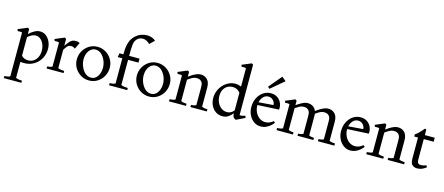

<svg xmlns="http://www.w3.org/2000/svg" viewBox="-62 -1559 6026 2606"><g transform="rotate(15 2951.5 -256.5)"><path d="M240 8Q227 8 214 7Q201 6 188 4V230Q211 240 236 243Q261 246 275 246V276H28V246Q41 246 64 243Q87 240 107 230V-385Q94 -390 76.5 -390.5Q59 -391 45 -389L36 -415L168 -470L188 -456V-385Q224 -421 264 -442.5Q304 -464 342 -464Q390 -464 427 -435Q464 -406 484.5 -359.5Q505 -313 505 -261Q505 -186 471 -125Q437 -64 377 -28Q317 8 240 8ZM188 -82Q223 -42 282 -42Q328 -42 361 -65Q394 -88 412 -127Q430 -166 430 -215Q430 -262 413.5 -303Q397 -344 367.5 -369.5Q338 -395 299 -395Q270 -395 241 -380Q212 -365 188 -343Z M555 0V-30Q566 -30 587 -33Q608 -36 626 -46V-385Q613 -390 595.5 -390.5Q578 -391 564 -389L555 -415L687 -470L707 -456V-360Q731 -397 760 -428Q789 -459 825 -463Q870 -468 899 -450L855 -359Q847 -367 833 -374Q819 -381 801 -381Q765 -381 744 -356.5Q723 -332 707 -303V-46Q730 -36 755 -33Q780 -30 794 -30V0Z M1151 8Q1087 8 1034.5 -23.5Q982 -55 950.5 -108Q919 -161 919 -226Q919 -291 949.5 -345Q980 -399 1032 -431.5Q1084 -464 1148 -464Q1214 -464 1267 -431.5Q1320 -399 1350.5 -346Q1381 -293 1381 -231Q1381 -166 1350.5 -111.5Q1320 -57 1268 -24.5Q1216 8 1151 8ZM1167 -36Q1207 -36 1234.5 -60Q1262 -84 1277 -122.5Q1292 -161 1292 -204Q1292 -258 1271 -307.5Q1250 -357 1214.5 -389Q1179 -421 1133 -421Q1095 -421 1066.5 -397.5Q1038 -374 1022.5 -336Q1007 -298 1007 -254Q1007 -201 1028 -150.5Q1049 -100 1085 -68Q1121 -36 1167 -36Z M1458 -456H1512Q1512 -501 1516.5 -548.5Q1521 -596 1538.5 -640.5Q1556 -685 1594 -722Q1632 -758 1674 -773.5Q1716 -789 1756 -789Q1794 -789 1826.5 -777Q1859 -765 1879 -745L1813 -681Q1794 -702 1767.5 -716Q1741 -730 1715 -730Q1692 -730 1669.5 -721Q1647 -712 1630 -692Q1604 -663 1598.5 -614.5Q1593 -566 1593 -481V-456H1739V-400H1593V-46Q1617 -36 1645 -33Q1673 -30 1688 -30V0H1433V-30Q1446 -30 1469 -33Q1492 -36 1512 -46V-400H1447Z M1995 8Q1931 8 1878.5 -23.5Q1826 -55 1794.5 -108Q1763 -161 1763 -226Q1763 -291 1793.5 -345Q1824 -399 1876 -431.5Q1928 -464 1992 -464Q2058 -464 2111 -431.5Q2164 -399 2194.5 -346Q2225 -293 2225 -231Q2225 -166 2194.5 -111.5Q2164 -57 2112 -24.5Q2060 8 1995 8ZM2011 -36Q2051 -36 2078.5 -60Q2106 -84 2121 -122.5Q2136 -161 2136 -204Q2136 -258 2115 -307.5Q2094 -357 2058.5 -389Q2023 -421 1977 -421Q1939 -421 1910.5 -397.5Q1882 -374 1866.5 -336Q1851 -298 1851 -254Q1851 -201 1872 -150.5Q1893 -100 1929 -68Q1965 -36 2011 -36Z M2275 0V-30Q2288 -30 2311 -33Q2334 -36 2354 -46V-385Q2341 -390 2323.5 -390.5Q2306 -391 2292 -389L2283 -415L2415 -470L2435 -456V-389Q2457 -406 2484.5 -423Q2512 -440 2541.5 -452Q2571 -464 2599 -464Q2617 -464 2640.5 -458Q2664 -452 2687 -431Q2705 -415 2716.5 -387Q2728 -359 2728 -314V-46Q2748 -36 2771 -33Q2794 -30 2807 -30V0H2576V-30Q2587 -30 2608 -33Q2629 -36 2647 -46V-289Q2647 -314 2645 -332Q2643 -350 2633 -366Q2622 -384 2603.5 -393Q2585 -402 2562 -402Q2523 -402 2490.5 -383Q2458 -364 2435 -346V-46Q2455 -36 2478 -33Q2501 -30 2514 -30V0Z M3026 8Q2972 8 2931 -19.5Q2890 -47 2866.5 -94.5Q2843 -142 2843 -202Q2843 -253 2862 -300.5Q2881 -348 2914.5 -384.5Q2948 -421 2991.5 -442.5Q3035 -464 3084 -464Q3125 -464 3168 -447V-704Q3155 -709 3137.5 -709.5Q3120 -710 3106 -708L3097 -734L3229 -789L3249 -775V-66Q3270 -64 3290.5 -69Q3311 -74 3326 -79L3338 -52L3215 8Q3193 0 3183 -13Q3173 -26 3170.5 -41Q3168 -56 3168 -67V-71Q3136 -34 3104.5 -13Q3073 8 3026 8ZM2916 -249Q2916 -199 2936 -156.5Q2956 -114 2991 -88Q3026 -62 3072 -62Q3097 -62 3121.5 -73Q3146 -84 3168 -112V-359Q3128 -412 3063 -412Q2997 -412 2956.5 -367.5Q2916 -323 2916 -249Z M3374 -215Q3374 -288 3403 -344.5Q3432 -401 3480.5 -433Q3529 -465 3588 -464Q3638 -464 3676 -439Q3714 -414 3733.5 -371.5Q3753 -329 3747 -278L3447 -262V-259Q3447 -207 3468 -162.5Q3489 -118 3526 -91.5Q3563 -65 3610 -65Q3644 -65 3672 -78.5Q3700 -92 3719 -109L3740 -91Q3725 -69 3698.5 -46Q3672 -23 3638 -7.5Q3604 8 3565 8Q3509 8 3466 -23Q3423 -54 3398.5 -105Q3374 -156 3374 -215ZM3564 -412Q3521 -412 3491.5 -380Q3462 -348 3452 -302L3658 -318Q3658 -356 3630 -384Q3602 -412 3564 -412ZM3548 -517 3522 -539 3675 -721 3733 -673Z M3786 0V-30Q3799 -30 3822 -33Q3845 -36 3865 -46V-385Q3852 -390 3834.5 -390.5Q3817 -391 3803 -389L3794 -415L3926 -470L3946 -456V-394Q3979 -417 4021.5 -440.5Q4064 -464 4104 -464Q4122 -464 4145.5 -458Q4169 -452 4192 -431Q4201 -423 4209 -411.5Q4217 -400 4222 -386Q4244 -402 4272.5 -420Q4301 -438 4331.5 -451Q4362 -464 4391 -464Q4409 -464 4432.5 -458Q4456 -452 4479 -431Q4497 -415 4508.5 -387Q4520 -359 4520 -314V-46Q4540 -36 4563 -33Q4586 -30 4599 -30V0H4368V-30Q4379 -30 4400 -33Q4421 -36 4439 -46V-289Q4439 -314 4437 -332Q4435 -350 4425 -366Q4414 -384 4395.5 -393Q4377 -402 4354 -402Q4317 -402 4285.5 -384.5Q4254 -367 4231 -349Q4232 -342 4232.5 -333Q4233 -324 4233 -314V-46Q4251 -36 4272 -33Q4293 -30 4304 -30V0H4081V-30Q4092 -30 4113 -33Q4134 -36 4152 -46V-289Q4152 -314 4150 -332Q4148 -350 4138 -366Q4127 -384 4108.5 -393Q4090 -402 4067 -402Q4030 -402 3999.5 -385Q3969 -368 3946 -351V-46Q3964 -36 3985 -33Q4006 -30 4017 -30V0Z M4635 -215Q4635 -288 4664 -344.5Q4693 -401 4741.5 -433Q4790 -465 4849 -464Q4899 -464 4937 -439Q4975 -414 4994.5 -371.5Q5014 -329 5008 -278L4708 -262V-259Q4708 -207 4729 -162.5Q4750 -118 4787 -91.5Q4824 -65 4871 -65Q4905 -65 4933 -78.5Q4961 -92 4980 -109L5001 -91Q4986 -69 4959.5 -46Q4933 -23 4899 -7.5Q4865 8 4826 8Q4770 8 4727 -23Q4684 -54 4659.5 -105Q4635 -156 4635 -215ZM4825 -412Q4782 -412 4752.5 -380Q4723 -348 4713 -302L4919 -318Q4919 -356 4891 -384Q4863 -412 4825 -412Z M5047 0V-30Q5060 -30 5083 -33Q5106 -36 5126 -46V-385Q5113 -390 5095.5 -390.5Q5078 -391 5064 -389L5055 -415L5187 -470L5207 -456V-389Q5229 -406 5256.5 -423Q5284 -440 5313.5 -452Q5343 -464 5371 -464Q5389 -464 5412.5 -458Q5436 -452 5459 -431Q5477 -415 5488.5 -387Q5500 -359 5500 -314V-46Q5520 -36 5543 -33Q5566 -30 5579 -30V0H5348V-30Q5359 -30 5380 -33Q5401 -36 5419 -46V-289Q5419 -314 5417 -332Q5415 -350 5405 -366Q5394 -384 5375.5 -393Q5357 -402 5334 -402Q5295 -402 5262.5 -383Q5230 -364 5207 -346V-46Q5227 -36 5250 -33Q5273 -30 5286 -30V0Z M5758 8Q5736 8 5715 -2Q5694 -12 5683 -29Q5674 -43 5670.5 -64Q5667 -85 5667 -122V-400H5614V-431Q5634 -443 5655 -462Q5676 -481 5695 -503Q5714 -525 5728 -542L5748 -533V-456H5887V-400H5748V-127Q5748 -96 5751.5 -80.5Q5755 -65 5769 -56Q5782 -48 5803.5 -49Q5825 -50 5845.5 -55.5Q5866 -61 5875 -66L5889 -41Q5864 -21 5832.5 -6.5Q5801 8 5758 8Z"/></g></svg>

Font: Joan
Style: Regular
Weight: 400
Designer: Paolo Biagini
Version: Version 1.001; ttfautohint (v1.8.4.7-5d5b);gftools[0.9.30]